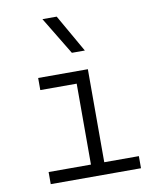

<svg xmlns="http://www.w3.org/2000/svg" viewBox="-88 -863 761 931"><g transform="rotate(-10 293.0 -397.5)"><path d="M85.9 0V-59.6H294.4V-458H115.2V-517.6H359.9V-59.6H530.3V0ZM297.4 -609.4 185.1 -794.9H255.4L361.3 -609.4Z"/></g></svg>

Font: Cascadia Code NF Light
Style: Regular
Weight: 300
Monospace: yes
Designer: Aaron Bell
Foundry: Saja Typeworks
Version: Version 2404.023; ttfautohint (v1.8.4)